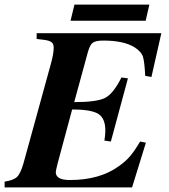

<svg xmlns="http://www.w3.org/2000/svg" viewBox="-47 -813 734 833"><path d="M586 -194 526 0H-27V-25Q12 -31 27 -45.5Q42 -60 55 -105L174 -537Q186 -581 186 -607Q186 -622 177 -629.5Q168 -637 145 -640L112 -644V-669H653L610 -479L583 -484Q580 -544 573.5 -566Q567 -588 538 -607Q491 -637 401 -637Q369 -637 356 -628Q343 -619 334 -586L275 -370Q374 -370 409.5 -388.5Q445 -407 480 -477L508 -473L434 -199L406 -203Q410 -228 410 -247Q410 -299 380 -318.5Q350 -338 266 -338L203 -104Q195 -72 195 -66Q195 -32 256 -32Q387 -32 470 -93Q498 -113 517 -135Q536 -157 561 -199ZM601 -793 585 -723H259L276 -793Z"/></svg>

Font: STIX
Style: Bold Italic
Weight: 700
Italic angle: -16.33°
Designer: MicroPress Inc., with final additions and corrections provided by Coen Hoffman, Elsevier (retired)
Version: Version 1.1.1